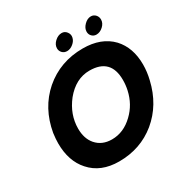

<svg xmlns="http://www.w3.org/2000/svg" viewBox="-180 -929 1054 1091"><g transform="rotate(-30 347.0 -384.0)"><path d="M540 -675Q523 -675 511 -687Q499 -699 499 -717Q499 -740 519.5 -760.5Q540 -781 563 -781Q581 -781 593 -768Q605 -755 605 -737Q605 -713 584.5 -694Q564 -675 540 -675ZM413 -730Q409 -709 389.5 -693Q370 -677 349 -677Q330 -677 318 -689.5Q306 -702 306 -719Q306 -743 327 -762.5Q348 -782 372 -782Q392 -782 404.5 -765.5Q417 -749 413 -730ZM672 -299Q639 -156 535 -70Q432 14 292 14Q172 14 105 -62Q42 -132 42 -248Q42 -276 47 -314Q73 -463 177 -554Q284 -646 432 -646Q553 -646 621 -575Q684 -507 684 -396Q684 -348 672 -299ZM534 -312Q541 -344 541 -377Q541 -518 402 -518Q312 -518 244 -435Q182 -356 182 -264Q182 -199 216 -159Q254 -115 319 -115Q396 -115 458 -175Q516 -230 534 -312Z"/></g></svg>

Font: GFS Neohellenic Rg
Style: Bold Italic
Weight: 700
Italic angle: -12°
Designer: Designed by Takis Katsoulidis and George D. Matthiopoulos.
Foundry: Designed by Takis Katsoulidis and George D. Matthiopoulos.
Version: Version 1.0